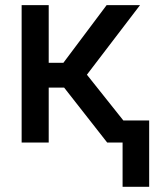

<svg xmlns="http://www.w3.org/2000/svg" viewBox="-20 -550 627 741"><path d="M63.5 -530.3H168V-307.6H224.6L391.6 -530.3H520.5L315.4 -261.7L456.1 -85H555.7V170.9H453.1V0H393.6L227.5 -211.9H168V0H63.5Z"/></svg>

Font: Pretendard Std Medium
Style: Regular
Weight: 500
Designer: Base glyphs from Inter by Rasmus Andersson; Hangeul glyphs from Noto Sans CJK(Source Han Sans) by Jang Soo-young and Kan
Foundry: Kil Hyung-jin
Version: Version 1.309